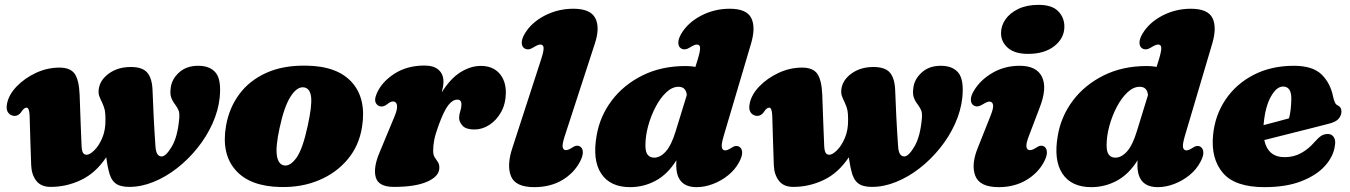

<svg xmlns="http://www.w3.org/2000/svg" viewBox="-20 -756 5562 791"><path d="M108.5 -75Q106.5 -118 105.2 -171Q104 -224 102 -280.5Q100.5 -312.5 89.5 -312.5Q79.5 -312.5 69.5 -297.5Q55.5 -275.5 34.5 -279Q19.5 -282 12 -294.5Q4.5 -307 9 -329Q16 -366 48.8 -400Q81.5 -434 128.2 -455.8Q175 -477.5 225 -477.5Q270 -477.5 287.8 -451.8Q305.5 -426 308 -366.5Q310.5 -295 312.5 -242.5Q314.5 -190 316 -156Q317 -135 321.8 -126.8Q326.5 -118.5 337.5 -118.5Q349.5 -118.5 368 -136.2Q386.5 -154 400.8 -186.5Q415 -219 414.5 -263Q414.5 -288.5 411.8 -302Q409 -315.5 400.5 -334Q393.5 -348 389.2 -359.5Q385 -371 386.5 -386.5Q390.5 -425 427.8 -452.5Q465 -480 519 -480Q567.5 -480 587.2 -456.2Q607 -432.5 608.5 -382.5Q610 -338 613 -277.8Q616 -217.5 620.5 -153Q623 -111.5 646 -111.5Q663.5 -111.5 687.8 -152.2Q712 -193 718.5 -269Q720 -289 716.2 -299.5Q712.5 -310 702.5 -324Q692 -337 685.8 -353Q679.5 -369 683.5 -395.5Q688 -430.5 718.2 -457.8Q748.5 -485 796.5 -485Q845.5 -485 869 -456Q892.5 -427 885 -353Q879 -299 855 -246Q831 -193 793.2 -146Q755.5 -99 709.2 -63Q663 -27 612.5 -6.5Q562 14 512.5 14Q473.5 14 454.2 -2Q435 -18 427.5 -54Q424 -67.5 421.8 -81.5Q419.5 -95.5 417.5 -108Q374.5 -43.5 314.5 -14.8Q254.5 14 188.5 14Q149 14 129.5 -11.2Q110 -36.5 108.5 -75Z M1243.5 -485.5Q1371 -483.5 1430.5 -416Q1490 -348.5 1471.5 -233Q1459.5 -156 1412.5 -99.8Q1365.5 -43.5 1294 -13.5Q1222.5 16.5 1135.5 14.5Q1009.5 12 950.5 -55.2Q891.5 -122.5 911 -236.5Q923.5 -310.5 965.5 -367.5Q1007.5 -424.5 1077.5 -456Q1147.5 -487.5 1243.5 -485.5ZM1150.5 -74.5Q1175 -70 1201 -105.5Q1227 -141 1248 -239Q1265.5 -318.5 1261.8 -355Q1258 -391.5 1233 -396Q1204.5 -400.5 1177.5 -358.8Q1150.5 -317 1131.5 -227Q1115 -151 1120.8 -114.8Q1126.5 -78.5 1150.5 -74.5Z M1546 -318Q1534.5 -320 1528 -332.5Q1521.5 -345 1531 -368Q1550.5 -416.5 1603.2 -451.2Q1656 -486 1729 -486Q1767 -486 1787 -468.2Q1807 -450.5 1807 -419Q1807 -409.5 1805 -398.5Q1803 -387.5 1800 -375.5Q1835.5 -432.5 1877.2 -458.5Q1919 -484.5 1961 -484.5Q2009.5 -484.5 2037 -454Q2064.5 -423.5 2064 -372.5Q2063 -327 2044 -293.5Q2025 -260 1995.8 -241.2Q1966.5 -222.5 1934.5 -222.5Q1899.5 -222.5 1885.5 -238.2Q1871.5 -254 1871.5 -269.5Q1871.5 -284 1876.2 -297.8Q1881 -311.5 1881 -326.5Q1881 -345.5 1864 -345.5Q1844.5 -345.5 1826.5 -322.2Q1808.5 -299 1786.5 -238.5Q1773.5 -203 1769 -179.5Q1764.5 -156 1764.5 -135Q1764.5 -118 1770.8 -108Q1777 -98 1783.5 -89Q1790 -80 1790 -65Q1790 -30 1741 -8Q1692 14 1603 14Q1539 14 1528 -25.8Q1517 -65.5 1544 -128.5L1605 -275.5Q1618.5 -307.5 1615.5 -322.8Q1612.5 -338 1599 -338Q1589.5 -338 1577.5 -328.5Q1560 -314 1546 -318Z M2431 -577.5 2306.5 -195Q2295.5 -161 2298.2 -149.2Q2301 -137.5 2311.5 -137.5Q2321.5 -137.5 2336.5 -147.5Q2356.5 -161.5 2371 -151.5Q2381 -144.5 2381.2 -128.8Q2381.5 -113 2369.5 -90Q2344.5 -42.5 2295.8 -13.8Q2247 15 2181 15Q2103.5 15 2085.2 -30Q2067 -75 2091 -147L2209 -510.5Q2220.5 -545.5 2219.5 -559Q2218.5 -572.5 2206 -572.5Q2196.5 -572.5 2179 -561.5Q2166.5 -553.5 2157.5 -552.8Q2148.5 -552 2141 -556.5Q2130 -563 2129.5 -579.2Q2129 -595.5 2142 -617.5Q2169.5 -663.5 2224.2 -691.8Q2279 -720 2342 -720Q2412 -720 2432.2 -681.8Q2452.5 -643.5 2431 -577.5Z M3074.5 -577.5 2961 -194.5Q2951 -160 2954 -148.2Q2957 -136.5 2967.5 -136.5Q2977.5 -136.5 2992.5 -146.5Q3012.5 -160.5 3027 -150.5Q3037 -143.5 3037.5 -127.8Q3038 -112 3025.5 -89Q3009 -57.5 2980.2 -34.2Q2951.5 -11 2917.2 2Q2883 15 2850 15Q2766 15 2766 -75.5Q2766 -85 2766.5 -95.5Q2730.5 -38 2681.2 -11.5Q2632 15 2576 15Q2494 15 2457 -40.5Q2420 -96 2438 -198Q2451.5 -277 2500.2 -341.8Q2549 -406.5 2626.8 -445.2Q2704.5 -484 2805 -484Q2826 -484 2845 -480.5L2855.5 -514.5Q2865 -546.5 2864.2 -559.5Q2863.5 -572.5 2851 -572.5Q2841.5 -572.5 2824 -561.5Q2811.5 -553.5 2802.5 -552.8Q2793.5 -552 2786 -556.5Q2775 -563 2774.5 -579.2Q2774 -595.5 2787 -617.5Q2814.5 -663.5 2869 -691.8Q2923.5 -720 2986 -720Q3055.5 -720 3074.8 -682.2Q3094 -644.5 3074.5 -577.5ZM2639 -158Q2639 -129 2648.8 -117.8Q2658.5 -106.5 2675 -106.5Q2700 -106.5 2723 -132Q2746 -157.5 2764 -216.5L2809.5 -364.5Q2806 -398.5 2775.5 -398.5Q2749 -398.5 2724.5 -375.2Q2700 -352 2680.8 -315.2Q2661.5 -278.5 2650.2 -236.8Q2639 -195 2639 -158Z M3168 -75Q3166 -118 3164.8 -171Q3163.5 -224 3161.5 -280.5Q3160 -312.5 3149 -312.5Q3139 -312.5 3129 -297.5Q3115 -275.5 3094 -279Q3079 -282 3071.5 -294.5Q3064 -307 3068.5 -329Q3075.5 -366 3108.2 -400Q3141 -434 3187.8 -455.8Q3234.5 -477.5 3284.5 -477.5Q3329.5 -477.5 3347.2 -451.8Q3365 -426 3367.5 -366.5Q3370 -295 3372 -242.5Q3374 -190 3375.5 -156Q3376.5 -135 3381.2 -126.8Q3386 -118.5 3397 -118.5Q3409 -118.5 3427.5 -136.2Q3446 -154 3460.2 -186.5Q3474.5 -219 3474 -263Q3474 -288.5 3471.2 -302Q3468.5 -315.5 3460 -334Q3453 -348 3448.8 -359.5Q3444.5 -371 3446 -386.5Q3450 -425 3487.2 -452.5Q3524.5 -480 3578.5 -480Q3627 -480 3646.8 -456.2Q3666.5 -432.5 3668 -382.5Q3669.5 -338 3672.5 -277.8Q3675.5 -217.5 3680 -153Q3682.5 -111.5 3705.5 -111.5Q3723 -111.5 3747.2 -152.2Q3771.5 -193 3778 -269Q3779.5 -289 3775.8 -299.5Q3772 -310 3762 -324Q3751.5 -337 3745.2 -353Q3739 -369 3743 -395.5Q3747.5 -430.5 3777.8 -457.8Q3808 -485 3856 -485Q3905 -485 3928.5 -456Q3952 -427 3944.5 -353Q3938.5 -299 3914.5 -246Q3890.5 -193 3852.8 -146Q3815 -99 3768.8 -63Q3722.5 -27 3672 -6.5Q3621.5 14 3572 14Q3533 14 3513.8 -2Q3494.5 -18 3487 -54Q3483.5 -67.5 3481.2 -81.5Q3479 -95.5 3477 -108Q3434 -43.5 3374 -14.8Q3314 14 3248 14Q3208.5 14 3189 -11.2Q3169.5 -36.5 3168 -75Z M4215.5 -534Q4160.5 -534 4132.2 -558.8Q4104 -583.5 4104 -619.5Q4104 -649.5 4122.2 -676Q4140.5 -702.5 4175.2 -719.2Q4210 -736 4258.5 -736Q4314 -736 4339.5 -709.8Q4365 -683.5 4365 -646.5Q4365 -599 4324.2 -566.5Q4283.5 -534 4215.5 -534ZM4218.5 -195Q4206.5 -164 4208.8 -150.8Q4211 -137.5 4223.5 -137.5Q4233.5 -137.5 4248.5 -147.5Q4268 -161.5 4283 -151.5Q4292.5 -144.5 4293 -128.8Q4293.5 -113 4281.5 -90Q4256.5 -42.5 4207.5 -13.8Q4158.5 15 4094.5 15Q4016.5 15 3998.2 -31.2Q3980 -77.5 4008.5 -147.5L4059.5 -275.5Q4074 -311 4071.2 -324.2Q4068.5 -337.5 4056 -337.5Q4047 -337.5 4029.5 -326.5Q4016.5 -318.5 4007.5 -317.8Q3998.5 -317 3991.5 -321.5Q3980.5 -328 3979.8 -344.2Q3979 -360.5 3992.5 -382.5Q4018 -426 4068.2 -455.5Q4118.5 -485 4181 -485Q4250.5 -485 4272.8 -439.2Q4295 -393.5 4263 -312Z M4974.5 -577.5 4861 -194.5Q4851 -160 4854 -148.2Q4857 -136.5 4867.5 -136.5Q4877.5 -136.5 4892.5 -146.5Q4912.5 -160.5 4927 -150.5Q4937 -143.5 4937.5 -127.8Q4938 -112 4925.5 -89Q4909 -57.5 4880.2 -34.2Q4851.5 -11 4817.2 2Q4783 15 4750 15Q4666 15 4666 -75.5Q4666 -85 4666.5 -95.5Q4630.5 -38 4581.2 -11.5Q4532 15 4476 15Q4394 15 4357 -40.5Q4320 -96 4338 -198Q4351.5 -277 4400.2 -341.8Q4449 -406.5 4526.8 -445.2Q4604.5 -484 4705 -484Q4726 -484 4745 -480.5L4755.5 -514.5Q4765 -546.5 4764.2 -559.5Q4763.5 -572.5 4751 -572.5Q4741.5 -572.5 4724 -561.5Q4711.5 -553.5 4702.5 -552.8Q4693.5 -552 4686 -556.5Q4675 -563 4674.5 -579.2Q4674 -595.5 4687 -617.5Q4714.5 -663.5 4769 -691.8Q4823.5 -720 4886 -720Q4955.5 -720 4974.8 -682.2Q4994 -644.5 4974.5 -577.5ZM4539 -158Q4539 -129 4548.8 -117.8Q4558.5 -106.5 4575 -106.5Q4600 -106.5 4623 -132Q4646 -157.5 4664 -216.5L4709.5 -364.5Q4706 -398.5 4675.5 -398.5Q4649 -398.5 4624.5 -375.2Q4600 -352 4580.8 -315.2Q4561.5 -278.5 4550.2 -236.8Q4539 -195 4539 -158Z M5479.5 -156Q5474 -112.5 5439.5 -73.5Q5405 -34.5 5342.2 -9.8Q5279.5 15 5189.5 15Q5068 15 5018.2 -43.5Q4968.5 -102 4977.5 -198.5Q4985 -280 5028.5 -345Q5072 -410 5144.5 -447.5Q5217 -485 5310.5 -485Q5388 -485 5424.8 -449Q5461.5 -413 5472.5 -356Q5475 -344.5 5479 -335.2Q5483 -326 5489 -323Q5506.5 -315.5 5506.5 -296.5Q5506.5 -281 5495.2 -267.2Q5484 -253.5 5453.5 -246Q5423 -238 5377.2 -226.5Q5331.5 -215 5281.8 -202.5Q5232 -190 5188.5 -179Q5203.5 -108.5 5272.5 -108.5Q5310 -108.5 5340.2 -125.2Q5370.5 -142 5394 -169Q5411.5 -189 5423.2 -196.5Q5435 -204 5450.5 -204Q5466.5 -204 5475 -191Q5483.5 -178 5479.5 -156ZM5186 -245Q5186 -242.5 5185.5 -240.5Q5213 -247.5 5240.8 -255Q5268.5 -262.5 5290.5 -268.5Q5299.5 -302.5 5300 -350Q5300 -399.5 5266 -399.5Q5239 -399.5 5215.8 -358Q5192.5 -316.5 5186 -245Z"/></svg>

Font: Fraunces 9pt S050 Black
Style: Italic
Weight: 900
Italic angle: -16°
Version: Version 1.000; ttfautohint (v1.8.3)